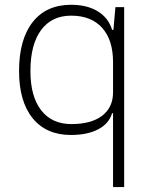

<svg xmlns="http://www.w3.org/2000/svg" viewBox="-20 -547 626 792"><path d="M272.5 9.8Q170.9 9.8 114.7 -59.3Q58.6 -128.4 58.6 -253.9Q58.6 -384.3 114.7 -455.8Q170.9 -527.3 273.4 -527.3Q339.4 -527.3 383.5 -500.2Q427.7 -473.1 442.4 -423.8H447.8L456.1 -517.6H492.2V224.6H446.3V-80.1H442.4Q429.7 -37.1 385.3 -13.7Q340.8 9.8 272.5 9.8ZM446.3 -291Q446.3 -382.3 401.1 -432.4Q356 -482.4 273.4 -482.4Q193.4 -482.4 149.4 -422.9Q105.5 -363.3 105.5 -253.9Q105.5 -149.4 149.7 -92.3Q193.8 -35.2 274.4 -35.2Q356.4 -35.2 401.4 -69.6Q446.3 -104 446.3 -166Z"/></svg>

Font: Cascadia Code ExtraLight
Style: Regular
Weight: 200
Monospace: yes
Designer: Aaron Bell
Foundry: Saja Typeworks
Version: Version 2407.024; ttfautohint (v1.8.4)